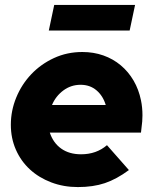

<svg xmlns="http://www.w3.org/2000/svg" viewBox="-20 -748 626 779"><path d="M24 0ZM503 -58Q453 -21 405.5 -5Q358 11 296 11Q238 11 188 -8Q138 -27 101.5 -60.5Q65 -94 44.5 -140.5Q24 -187 24 -242Q24 -299 46 -352.5Q68 -406 107 -447Q146 -488 199 -512.5Q252 -537 314 -537Q360 -537 399.5 -523Q439 -509 470 -483Q501 -457 522 -421Q543 -385 552 -341Q558 -312 558 -280Q558 -269 557 -255Q556 -241 552 -210H182Q196 -168 228.5 -145Q261 -122 309 -122Q371 -122 414 -159Q437 -133 458.5 -108.5Q480 -84 503 -58ZM307 -404Q268 -404 237 -381Q206 -358 191 -322H409Q398 -359 371.5 -381.5Q345 -404 307 -404ZM528 -728 506 -624H178L200 -728Z"/></svg>

Font: Rosa Sans Black
Style: Italic
Weight: 900
Italic angle: -12°
Designer: Pentagram / MCKL
Foundry: Pentagram / MCKL
Version: Version 1.005;September 16, 2019;FontCreator 11.5.0.2425 64-